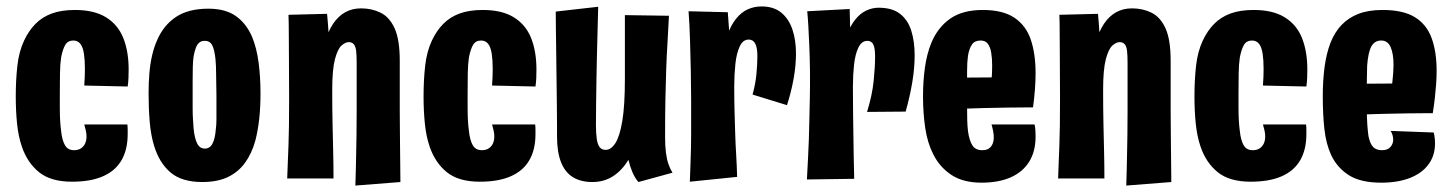

<svg xmlns="http://www.w3.org/2000/svg" viewBox="-20 -556 4511 597"><path d="M204 9Q138 9 101.5 -20.5Q65 -50 48 -100Q37 -132 33 -172Q29 -212 29 -256Q29 -307 34 -351.5Q39 -396 55 -430Q69 -460 90 -481.5Q111 -503 141 -514Q171 -525 213 -525Q273 -525 310 -502Q347 -479 363.5 -437.5Q380 -396 380 -340Q380 -327 379.5 -314Q379 -301 377 -287L242 -290Q243 -304 243.5 -317Q244 -330 244 -342Q244 -369 241 -389Q238 -409 230 -419.5Q222 -430 208 -430Q191 -430 183 -416.5Q175 -403 170 -377Q167 -357 166.5 -328Q166 -299 166 -264Q166 -241 166 -220Q166 -199 167 -181.5Q168 -164 170 -149Q173 -120 182 -104.5Q191 -89 210 -89Q223 -89 231.5 -94.5Q240 -100 244.5 -109.5Q249 -119 249 -132Q249 -140 247 -149.5Q245 -159 242 -169H376Q377 -161 377 -153.5Q377 -146 377 -139Q377 -91 358 -58Q339 -25 300.5 -8Q262 9 204 9Z M609 10Q545 10 510 -20Q475 -50 459 -103Q449 -136 445.5 -177.5Q442 -219 442 -266Q442 -299 444.5 -328.5Q447 -358 453 -384Q459 -410 469 -432Q489 -478 527.5 -503.5Q566 -529 628 -529Q681 -529 713.5 -506Q746 -483 764 -441Q778 -407 784 -362Q790 -317 790 -265Q790 -223 786 -186.5Q782 -150 774 -119Q763 -79 742 -50Q721 -21 688.5 -5.5Q656 10 609 10ZM617 -94Q633 -94 641 -110Q649 -126 651 -154Q653 -168 653 -184Q653 -200 653 -218.5Q653 -237 653 -259Q652 -295 652 -323.5Q652 -352 650 -372Q647 -401 640 -415Q633 -429 617 -429Q606 -429 599.5 -423.5Q593 -418 589 -407.5Q585 -397 582 -381Q580 -367 579.5 -348.5Q579 -330 579 -307.5Q579 -285 579 -259Q579 -238 579 -219.5Q579 -201 580 -185.5Q581 -170 582 -156Q585 -126 593 -110Q601 -94 617 -94Z M1225 10 1085 21Q1086 -8 1086.5 -32Q1087 -56 1087.5 -80.5Q1088 -105 1088.5 -135.5Q1089 -166 1089 -208Q1089 -228 1089 -251.5Q1089 -275 1089 -302.5Q1089 -330 1089 -361Q1089 -383 1087.5 -397Q1086 -411 1080.5 -418Q1075 -425 1064 -425Q1054 -425 1042 -414.5Q1030 -404 1021.5 -372Q1013 -340 1013 -277L970 -228Q970 -289 975 -337.5Q980 -386 990 -422.5Q1000 -459 1016 -482.5Q1032 -506 1053.5 -518Q1075 -530 1103 -530Q1136 -530 1163.5 -516.5Q1191 -503 1207 -468Q1223 -433 1223 -367Q1223 -343 1223 -321.5Q1223 -300 1223 -280.5Q1223 -261 1223 -244Q1223 -227 1223 -212Q1223 -172 1223.5 -142.5Q1224 -113 1224 -90Q1224 -67 1224.5 -43.5Q1225 -20 1225 10ZM873 -1Q874 -29 875 -53.5Q876 -78 877 -104.5Q878 -131 878.5 -165Q879 -199 879 -247Q879 -312 878.5 -361.5Q878 -411 878 -448Q878 -485 877 -510L997 -513Q998 -504 999.5 -484.5Q1001 -465 1003 -435Q1005 -405 1007.5 -365.5Q1010 -326 1013 -277Q1013 -220 1014 -172.5Q1015 -125 1016 -83.5Q1017 -42 1017 -1Z M1472 9Q1406 9 1369.5 -20.5Q1333 -50 1316 -100Q1305 -132 1301 -172Q1297 -212 1297 -256Q1297 -307 1302 -351.5Q1307 -396 1323 -430Q1337 -460 1358 -481.5Q1379 -503 1409 -514Q1439 -525 1481 -525Q1541 -525 1578 -502Q1615 -479 1631.5 -437.5Q1648 -396 1648 -340Q1648 -327 1647.5 -314Q1647 -301 1645 -287L1510 -290Q1511 -304 1511.5 -317Q1512 -330 1512 -342Q1512 -369 1509 -389Q1506 -409 1498 -419.5Q1490 -430 1476 -430Q1459 -430 1451 -416.5Q1443 -403 1438 -377Q1435 -357 1434.5 -328Q1434 -299 1434 -264Q1434 -241 1434 -220Q1434 -199 1435 -181.5Q1436 -164 1438 -149Q1441 -120 1450 -104.5Q1459 -89 1478 -89Q1491 -89 1499.5 -94.5Q1508 -100 1512.5 -109.5Q1517 -119 1517 -132Q1517 -140 1515 -149.5Q1513 -159 1510 -169H1644Q1645 -161 1645 -153.5Q1645 -146 1645 -139Q1645 -91 1626 -58Q1607 -25 1568.5 -8Q1530 9 1472 9Z M1822 10Q1786 10 1761.5 -5Q1737 -20 1724.5 -51.5Q1712 -83 1712 -132Q1712 -141 1712 -167Q1712 -193 1711.5 -229.5Q1711 -266 1710.5 -308Q1710 -350 1709.5 -390.5Q1709 -431 1708.5 -465Q1708 -499 1708 -520L1840 -535Q1839 -497 1838 -457.5Q1837 -418 1836 -379.5Q1835 -341 1834.5 -303.5Q1834 -266 1833.5 -232Q1833 -198 1833 -167Q1833 -142 1835.5 -124.5Q1838 -107 1844.5 -98.5Q1851 -90 1863 -90Q1880 -90 1893.5 -111Q1907 -132 1915 -180Q1923 -228 1923 -309Q1923 -334 1923 -359Q1923 -384 1923 -409Q1923 -434 1923 -459Q1923 -484 1923 -509L2060 -507Q2058 -462 2055.5 -423Q2053 -384 2051.5 -341.5Q2050 -299 2049 -248.5Q2048 -198 2048 -130Q2048 -103 2050.5 -82.5Q2053 -62 2058 -47Q2063 -32 2071 -19L1965 10Q1954 -3 1946.5 -20.5Q1939 -38 1934 -59Q1914 -26 1886 -8Q1858 10 1822 10Z M2320 -262Q2329 -294 2332 -325.5Q2335 -357 2335 -382Q2335 -407 2328.5 -420Q2322 -433 2308 -433Q2290 -433 2280 -411.5Q2270 -390 2266.5 -356.5Q2263 -323 2263 -287L2216 -244Q2216 -311 2222.5 -360.5Q2229 -410 2240.5 -443.5Q2252 -477 2268.5 -497.5Q2285 -518 2305 -527Q2325 -536 2348 -536Q2386 -536 2409.5 -516.5Q2433 -497 2444 -464Q2455 -431 2455 -390Q2455 -352 2447.5 -310.5Q2440 -269 2427 -229ZM2125 9Q2126 -21 2127 -46.5Q2128 -72 2128.5 -95.5Q2129 -119 2129 -142Q2129 -165 2129 -190.5Q2129 -216 2129 -246Q2129 -285 2128 -334Q2127 -383 2125.5 -432.5Q2124 -482 2121 -521L2243 -518Q2245 -488 2247.5 -456.5Q2250 -425 2254 -385Q2258 -345 2263 -287Q2263 -244 2264 -208.5Q2265 -173 2266 -140.5Q2267 -108 2269 -75.5Q2271 -43 2272 -6Z M2676 -208Q2692 -260 2696.5 -304Q2701 -348 2701 -380Q2701 -406 2695.5 -417.5Q2690 -429 2677 -429Q2659 -429 2649 -408Q2639 -387 2635.5 -354.5Q2632 -322 2632 -287L2585 -244Q2585 -310 2591.5 -358.5Q2598 -407 2610 -440Q2622 -473 2638 -493.5Q2654 -514 2673 -523Q2692 -532 2712 -532Q2754 -532 2778.5 -513Q2803 -494 2813.5 -460.5Q2824 -427 2824 -384Q2824 -344 2816.5 -299.5Q2809 -255 2796 -209ZM2489 2Q2491 -36 2492.5 -65Q2494 -94 2495 -122Q2496 -150 2496.5 -179.5Q2497 -209 2498 -246Q2499 -294 2498.5 -335.5Q2498 -377 2496.5 -412Q2495 -447 2493.5 -474Q2492 -501 2490 -521L2622 -528Q2623 -498 2623.5 -464Q2624 -430 2626.5 -387.5Q2629 -345 2632 -287Q2632 -244 2632.5 -207.5Q2633 -171 2633.5 -137.5Q2634 -104 2634.5 -70.5Q2635 -37 2636 0Z M3032 12Q2975 12 2938.5 -12Q2902 -36 2882 -76Q2864 -111 2857 -157.5Q2850 -204 2850 -256Q2850 -304 2856 -346.5Q2862 -389 2876 -423Q2896 -471 2934.5 -498Q2973 -525 3036 -525Q3098 -525 3134 -501Q3170 -477 3185 -433Q3200 -389 3200 -329Q3200 -305 3198 -278Q3196 -251 3192 -222L3063 -304Q3064 -317 3064.5 -329Q3065 -341 3065 -352Q3065 -375 3062 -392.5Q3059 -410 3051.5 -420Q3044 -430 3029 -430Q3011 -430 3002.5 -418Q2994 -406 2990 -384Q2987 -363 2987 -334.5Q2987 -306 2987 -272Q2987 -247 2987 -224Q2987 -201 2987.5 -182Q2988 -163 2990 -147Q2994 -119 3003.5 -104Q3013 -89 3034 -89Q3047 -89 3054.5 -94Q3062 -99 3066 -108Q3070 -117 3070 -129Q3070 -138 3068 -148.5Q3066 -159 3063 -169H3197Q3199 -159 3199.5 -149.5Q3200 -140 3200 -131Q3200 -85 3180 -53Q3160 -21 3122.5 -4.5Q3085 12 3032 12ZM2887 -214 2883 -314 3163 -316 3192 -222Q3192 -222 3170.5 -222Q3149 -222 3114 -221.5Q3079 -221 3038 -220Q2997 -219 2957 -217.5Q2917 -216 2887 -214Z M3622 10 3482 21Q3483 -8 3483.5 -32Q3484 -56 3484.5 -80.5Q3485 -105 3485.5 -135.5Q3486 -166 3486 -208Q3486 -228 3486 -251.5Q3486 -275 3486 -302.5Q3486 -330 3486 -361Q3486 -383 3484.5 -397Q3483 -411 3477.5 -418Q3472 -425 3461 -425Q3451 -425 3439 -414.5Q3427 -404 3418.5 -372Q3410 -340 3410 -277L3367 -228Q3367 -289 3372 -337.5Q3377 -386 3387 -422.5Q3397 -459 3413 -482.5Q3429 -506 3450.5 -518Q3472 -530 3500 -530Q3533 -530 3560.5 -516.5Q3588 -503 3604 -468Q3620 -433 3620 -367Q3620 -343 3620 -321.5Q3620 -300 3620 -280.5Q3620 -261 3620 -244Q3620 -227 3620 -212Q3620 -172 3620.5 -142.5Q3621 -113 3621 -90Q3621 -67 3621.5 -43.5Q3622 -20 3622 10ZM3270 -1Q3271 -29 3272 -53.5Q3273 -78 3274 -104.5Q3275 -131 3275.5 -165Q3276 -199 3276 -247Q3276 -312 3275.5 -361.5Q3275 -411 3275 -448Q3275 -485 3274 -510L3394 -513Q3395 -504 3396.5 -484.5Q3398 -465 3400 -435Q3402 -405 3404.5 -365.5Q3407 -326 3410 -277Q3410 -220 3411 -172.5Q3412 -125 3413 -83.5Q3414 -42 3414 -1Z M3869 9Q3803 9 3766.5 -20.5Q3730 -50 3713 -100Q3702 -132 3698 -172Q3694 -212 3694 -256Q3694 -307 3699 -351.5Q3704 -396 3720 -430Q3734 -460 3755 -481.5Q3776 -503 3806 -514Q3836 -525 3878 -525Q3938 -525 3975 -502Q4012 -479 4028.5 -437.5Q4045 -396 4045 -340Q4045 -327 4044.5 -314Q4044 -301 4042 -287L3907 -290Q3908 -304 3908.5 -317Q3909 -330 3909 -342Q3909 -369 3906 -389Q3903 -409 3895 -419.5Q3887 -430 3873 -430Q3856 -430 3848 -416.5Q3840 -403 3835 -377Q3832 -357 3831.5 -328Q3831 -299 3831 -264Q3831 -241 3831 -220Q3831 -199 3832 -181.5Q3833 -164 3835 -149Q3838 -120 3847 -104.5Q3856 -89 3875 -89Q3888 -89 3896.5 -94.5Q3905 -100 3909.5 -109.5Q3914 -119 3914 -132Q3914 -140 3912 -149.5Q3910 -159 3907 -169H4041Q4042 -161 4042 -153.5Q4042 -146 4042 -139Q4042 -91 4023 -58Q4004 -25 3965.5 -8Q3927 9 3869 9Z M4275 12Q4211 12 4174.5 -11Q4138 -34 4119 -74Q4103 -109 4098 -155Q4093 -201 4093 -256Q4093 -305 4098.5 -347Q4104 -389 4117 -423Q4130 -456 4151.5 -478.5Q4173 -501 4204 -513Q4235 -525 4279 -525Q4343 -525 4379.5 -502.5Q4416 -480 4431.5 -437.5Q4447 -395 4447 -336Q4447 -316 4445.5 -295Q4444 -274 4441.5 -251.5Q4439 -229 4435 -204L4306 -273Q4308 -288 4309.5 -302Q4311 -316 4312 -329.5Q4313 -343 4313 -354Q4313 -389 4304 -409.5Q4295 -430 4275 -430Q4254 -430 4244 -411.5Q4234 -393 4231 -352Q4231 -342 4230.5 -329Q4230 -316 4230 -302Q4230 -288 4230 -272Q4230 -242 4230 -215.5Q4230 -189 4231.5 -168.5Q4233 -148 4235 -133Q4240 -109 4249.5 -99Q4259 -89 4277 -89Q4295 -89 4303.5 -99Q4312 -109 4312 -122Q4312 -128 4310 -135.5Q4308 -143 4304 -149L4438 -144Q4440 -136 4441 -127Q4442 -118 4442 -110Q4442 -72 4421.5 -44.5Q4401 -17 4363.5 -2.5Q4326 12 4275 12ZM4130 -196 4126 -295 4406 -297 4435 -204Q4435 -204 4413.5 -204Q4392 -204 4357 -203.5Q4322 -203 4281 -202Q4240 -201 4200 -199.5Q4160 -198 4130 -196Z"/></svg>

Font: Truculenta Black
Style: Regular
Weight: 900
Version: Version 1.002